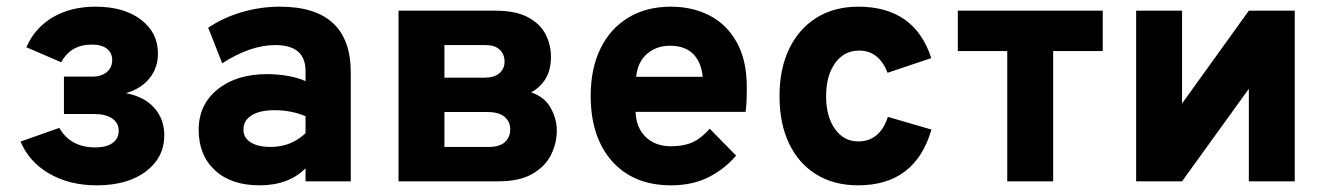

<svg xmlns="http://www.w3.org/2000/svg" viewBox="-20 -543 3974 575"><path d="M269.5 12Q188.5 12 128 -22.8Q67.5 -57.5 41.5 -119L157.5 -160Q191.5 -101.5 265.5 -101.5Q299 -101.5 317.2 -114.8Q335.5 -128 335.5 -151.5Q335.5 -174.5 316.2 -188Q297 -201.5 262 -201.5H171.5V-313.5H255.5Q283.5 -313.5 299.8 -327.2Q316 -341 316 -363Q316 -385 300 -397.2Q284 -409.5 255.5 -409.5Q191.5 -409.5 163.5 -356.5L59 -401.5Q84.5 -460 138.5 -491.5Q192.5 -523 266 -523Q351 -523 402 -484.2Q453 -445.5 453 -383Q453 -340 428 -308.8Q403 -277.5 357 -264Q412.5 -253.5 442.2 -219.8Q472 -186 472 -138Q472 -71 416.8 -29.5Q361.5 12 269.5 12Z M757 12Q672.5 12 623.8 -33Q575 -78 575 -154.5Q575 -229.5 631.5 -275.2Q688 -321 779.5 -321Q812 -321 842.8 -315.5Q873.5 -310 895 -300V-330.5Q895 -408 804.5 -408Q730 -408 645.5 -353.5L603.5 -460Q649 -490.5 704.8 -506.8Q760.5 -523 818 -523Q1030.5 -523 1030.5 -325.5V0H895V-39Q844.5 12 757 12ZM791 -103Q851.5 -103 895 -144V-195Q852.5 -213 802 -213Q758.5 -213 733.8 -197.8Q709 -182.5 709 -155Q709 -130.5 730.5 -116.8Q752 -103 791 -103Z M1173.5 0V-511H1463.5Q1524 -511 1560.8 -491.5Q1597.5 -472 1613.8 -440.5Q1630 -409 1630 -373Q1630 -334.5 1614.5 -308.2Q1599 -282 1571 -266.5Q1612 -252 1629.8 -218.8Q1647.5 -185.5 1647.5 -152.5Q1647.5 -114 1630 -79Q1612.5 -44 1574 -22Q1535.5 0 1473 0ZM1311 -310.5H1432Q1460.5 -310.5 1475.8 -323.8Q1491 -337 1491 -358.5Q1491 -381 1476.2 -394.5Q1461.5 -408 1434.5 -408H1311ZM1311 -103H1444Q1476.5 -103 1492.2 -117.5Q1508 -132 1508 -156Q1508 -178.5 1491.2 -193Q1474.5 -207.5 1439.5 -207.5H1311Z M1989.5 12Q1877.5 12 1813.2 -60Q1749 -132 1749 -256Q1749 -338 1778.5 -398Q1808 -458 1862 -490.5Q1916 -523 1989.5 -523Q2053 -523 2104.5 -496.8Q2156 -470.5 2186.2 -416.8Q2216.5 -363 2216.5 -281Q2216.5 -267 2216 -247.2Q2215.5 -227.5 2213 -208H1883.5Q1885 -161 1913.5 -133Q1942 -105 1990 -105Q2028 -105 2054.2 -117Q2080.5 -129 2105.5 -157.5L2184.5 -77Q2150 -36.5 2101.8 -12.2Q2053.5 12 1989.5 12ZM1885 -313H2084.5Q2080 -357.5 2055.5 -381.8Q2031 -406 1986.5 -406Q1946 -406 1918 -382Q1890 -358 1885 -313Z M2550 12Q2477.5 12 2424.8 -20.5Q2372 -53 2343.2 -113Q2314.5 -173 2314.5 -255Q2314.5 -337 2343.5 -397Q2372.5 -457 2425.5 -490Q2478.5 -523 2550.5 -523Q2719 -523 2769 -369L2638 -325Q2612.5 -391.5 2552.5 -391.5Q2508 -391.5 2481 -354Q2454 -316.5 2454 -255Q2454 -194 2480.5 -156.8Q2507 -119.5 2550 -119.5Q2615 -119.5 2639 -193L2769.5 -155Q2721 12 2550 12Z M2996.5 0V-390H2848.5V-511H3282.5V-390H3134V0Z M3382.5 0V-511H3520V-233L3720 -511H3857.5V0H3720V-277L3520 0Z"/></svg>

Font: Overpass ExtraBold
Style: Regular
Weight: 800
Designer: Delve Withrington, Dave Bailey, Thomas Jockin
Foundry: Delve Fonts LLC
Version: Version 4.000; ttfautohint (v1.8.3)